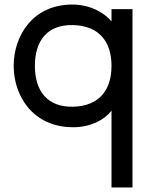

<svg xmlns="http://www.w3.org/2000/svg" viewBox="-20 -544 679 842"><path d="M561 278V-504H469V-450C438 -488 377 -523 301 -524C123 -526 40 -386 40 -255C40 -125 123 14 301 14C377 14 438 -18 469 -59V278ZM301 -76C187 -73 133 -146 133 -255C133 -365 187 -437 301 -434C413 -431 469 -363 469 -255C469 -147 413 -79 301 -76Z"/></svg>

Font: Hibana SubMedium
Style: Regular
Weight: 500
Width: 6
Designer: pygmalion
Foundry: ybstudio
Version: Version 0.930;hotconv 1.0.109;makeotfexe 2.5.65596